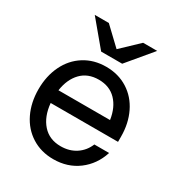

<svg xmlns="http://www.w3.org/2000/svg" viewBox="-176 -850 913 980"><g transform="rotate(30 281.0 -360.0)"><path d="M38 -260Q38 -338 68 -400Q98 -462 153.5 -497Q209 -532 281 -532Q353 -532 408.5 -497Q464 -462 494 -400Q524 -338 524 -260V-230H127Q134 -154 174 -109Q214 -64 281 -64Q332 -64 370 -89Q408 -114 426 -158H513Q488 -80 426.5 -34Q365 12 281 12Q209 12 153.5 -23Q98 -58 68 -120Q38 -182 38 -260ZM433 -306Q423 -375 384 -415.5Q345 -456 281 -456Q217 -456 178 -415.5Q139 -375 129 -306ZM97 -732H180L281 -636L382 -732H465L343 -586H219Z"/></g></svg>

Font: Aspekta 400
Style: Regular
Weight: 400
Designer: Ivo Dolenc
Version: Version 2.000